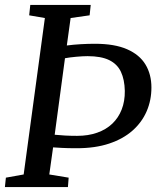

<svg xmlns="http://www.w3.org/2000/svg" viewBox="-22 -763 648 783"><path d="M-2 0 2 -38.5 74.5 -51.5 161 -689.5 97 -700.5 101.5 -743H348L343.5 -700.5L266 -689.5L250.5 -577.5Q277 -581 307.5 -582.8Q338 -584.5 365 -584.5Q445.5 -584.5 496.2 -562.2Q547 -540 571.2 -500Q595.5 -460 595.5 -406Q595.5 -354 576 -309Q556.5 -264 518.2 -230.2Q480 -196.5 423.2 -177.5Q366.5 -158.5 291 -158.5Q255 -158.5 230.8 -159.8Q206.5 -161 194.5 -162L179 -51.5L258 -38.5L255 0ZM243 -525.5 201 -213.5Q221 -211.5 244 -210.2Q267 -209 292.5 -209Q338 -209 374.2 -221.8Q410.5 -234.5 435.8 -258.5Q461 -282.5 474.2 -316.2Q487.5 -350 487 -392.5Q486 -438.5 471.2 -470Q456.5 -501.5 423.5 -517.8Q390.5 -534 335 -534Q316 -534 288.5 -531.5Q261 -529 243 -525.5Z"/></svg>

Font: Merriweather 24pt
Style: Italic
Weight: 400
Italic angle: -7.8°
Designer: Eben Sorkin
Foundry: Eben Sorkin
Version: Version 2.101